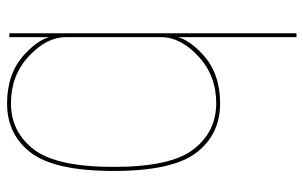

<svg xmlns="http://www.w3.org/2000/svg" viewBox="-178 -460 858 543"><g transform="rotate(-90 251.5 -189.0)"><path d="M417.5 220H428.5V-592H417.5V-479.5ZM230 4Q314.5 4 367.5 -44.2Q420.5 -92.5 420.5 -135.5L417.5 -163Q417.5 -108 363.2 -57.5Q309 -7 230.5 -7Q150 -7 100.2 -71.2Q50.5 -135.5 50.5 -297Q50.5 -459 100.2 -523.2Q150 -587.5 230.5 -587.5Q309 -587.5 363.2 -537.2Q417.5 -487 417.5 -432L420.5 -459Q420.5 -502 367.5 -550.2Q314.5 -598.5 230 -598.5Q142 -598.5 90.5 -531Q39 -463.5 39 -297Q39 -131 90.5 -63.5Q142 4 230 4Z"/></g></svg>

Font: Anybody UltraCondensed Thin Thin
Style: Regular
Weight: 250
Version: Version 1.111